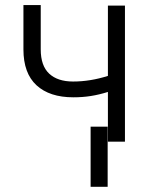

<svg xmlns="http://www.w3.org/2000/svg" viewBox="-20 -552 579 748"><path d="M466.8 0H400.4V-193.8Q366.2 -183.1 334 -178Q301.8 -172.9 265.6 -172.9Q173.3 -172.9 122.3 -219.7Q71.3 -266.6 71.3 -359.4V-532.2H138.7V-359.4Q138.7 -295.9 171.6 -265.1Q204.6 -234.4 264.6 -234.4Q331.5 -234.4 400.4 -256.3V-530.3H466.8ZM399.4 175.8H333V-58.6H399.4Z"/></svg>

Font: Pretendard JP Light
Style: Regular
Weight: 300
Designer: Base glyphs from Inter by Rasmus Andersson; Hangeul glyphs from Noto Sans CJK(Source Han Sans) by Jang Soo-young and Kan
Foundry: Kil Hyung-jin
Version: Version 1.309